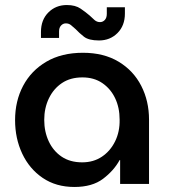

<svg xmlns="http://www.w3.org/2000/svg" viewBox="-20 -732 678 764"><path d="M276 12Q203 12 150 -24Q97 -60 68.5 -120.5Q40 -181 40 -254Q40 -330 72 -390.5Q104 -451 164.5 -486.5Q225 -522 310 -522Q393 -522 452 -486.5Q511 -451 542 -390.5Q573 -330 573 -256V0H458V-95H456Q433 -53 390 -20.5Q347 12 276 12ZM307 -86Q352 -86 385.5 -108.5Q419 -131 438 -169.5Q457 -208 456 -256Q456 -304 438 -341.5Q420 -379 387 -401.5Q354 -424 308 -424Q260 -424 226.5 -401.5Q193 -379 174.5 -340.5Q156 -302 156 -255Q156 -208 174 -169.5Q192 -131 225.5 -108.5Q259 -86 307 -86ZM374 -571Q333 -571 314 -586Q295 -601 281 -616Q271 -625 262.5 -632Q254 -639 242 -639Q231 -639 223 -630.5Q215 -622 215 -607V-581H143V-605Q143 -653 172.5 -682.5Q202 -712 246 -712Q280 -712 301 -697.5Q322 -683 337 -670Q347 -660 356.5 -652Q366 -644 378 -644Q389 -644 397 -652.5Q405 -661 405 -677V-703H477V-678Q477 -630 447.5 -600.5Q418 -571 374 -571Z"/></svg>

Font: MuseoModerno Medium
Style: Regular
Weight: 500
Designer: Pablo Cosgaya, Héctor Gatti, Marcela Romero, and the Authors of The MuseoModerno Project.
Foundry: Omnibus-Type Team
Version: Version 1.001